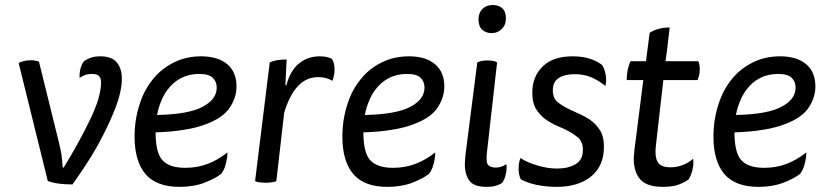

<svg xmlns="http://www.w3.org/2000/svg" viewBox="-20 -727 3277 767"><path d="M170.9 -3.9Q192.4 3.9 216.8 6.8Q241.2 9.8 269.5 9.8Q294.9 -25.4 320.3 -64.5Q345.7 -102.5 368.2 -142.6Q410.2 -217.8 438.5 -289.1Q466.8 -360.4 466.8 -413.1Q466.8 -452.1 447.3 -476.6Q427.7 -502 380.9 -502Q357.4 -502 341.8 -496.1Q326.2 -490.2 316.4 -483.4Q307.6 -473.6 301.8 -454.1Q296.9 -435.5 297.9 -416Q306.6 -421.9 318.4 -426.8Q331.1 -431.6 346.7 -431.6Q368.2 -431.6 376 -422.9Q383.8 -413.1 383.8 -399.4Q383.8 -338.9 338.9 -247.1Q293.9 -154.3 234.4 -57.6Q232.4 -57.6 230.5 -57.6Q228.5 -85.9 225.6 -109.4Q221.7 -132.8 215.8 -156.2Q189.5 -263.7 135.7 -480.5Q130.9 -483.4 123 -484.4Q116.2 -486.3 103.5 -486.3Q85.9 -486.3 73.2 -482.4Q60.5 -479.5 54.7 -474.6Q93.8 -318.4 170.9 -3.9Z M924.8 -381.8Q924.8 -439.5 887.7 -470.7Q850.6 -502 783.2 -502Q724.6 -502 676.8 -478.5Q627.9 -455.1 593.8 -414.1Q555.7 -369.1 537.1 -308.6Q517.6 -248 517.6 -181.6Q517.6 -83 561.5 -31.2Q605.5 19.5 697.3 19.5Q753.9 19.5 796.9 2.9Q839.8 -13.7 863.3 -32.2Q875 -45.9 881.8 -71.3Q888.7 -97.7 888.7 -118.2Q850.6 -87.9 809.6 -72.3Q768.6 -56.6 719.7 -56.6Q657.2 -56.6 628.9 -86.9Q601.6 -117.2 601.6 -198.2Q668 -200.2 717.8 -209Q767.6 -216.8 803.7 -231.4Q872.1 -256.8 898.4 -297.9Q924.8 -337.9 924.8 -381.8ZM607.4 -267.6Q613.3 -298.8 624 -323.2Q633.8 -347.7 647.5 -366.2Q670.9 -398.4 703.1 -415Q735.4 -431.6 775.4 -431.6Q815.4 -431.6 830.1 -416Q845.7 -401.4 845.7 -377Q845.7 -330.1 790 -300.8Q735.4 -270.5 607.4 -267.6Z M1125 -489.3Q1103.5 -489.3 1085.9 -486.3Q1069.3 -483.4 1057.6 -477.5Q1038.1 -320.3 999 -3.9Q1004.9 0 1014.6 1Q1024.4 2.9 1041 2.9Q1057.6 2.9 1067.4 1Q1078.1 0 1084 -3.9Q1094.7 -94.7 1115.2 -276.4Q1135.7 -345.7 1169.9 -382.8Q1203.1 -418.9 1252 -418.9Q1266.6 -418.9 1282.2 -415Q1296.9 -411.1 1307.6 -404.3Q1311.5 -412.1 1313.5 -423.8Q1316.4 -434.6 1316.4 -449.2Q1316.4 -464.8 1313.5 -474.6Q1310.5 -485.4 1305.7 -492.2Q1297.9 -496.1 1286.1 -499Q1275.4 -502 1257.8 -502Q1209 -502 1174.8 -473.6Q1139.6 -445.3 1124 -386.7Q1123 -386.7 1120.1 -386.7Q1121.1 -412.1 1125 -489.3Z M1754.9 -381.8Q1754.9 -439.5 1717.8 -470.7Q1680.7 -502 1613.3 -502Q1554.7 -502 1506.8 -478.5Q1458 -455.1 1423.8 -414.1Q1385.7 -369.1 1367.2 -308.6Q1347.7 -248 1347.7 -181.6Q1347.7 -83 1391.6 -31.2Q1435.5 19.5 1527.3 19.5Q1584 19.5 1627 2.9Q1669.9 -13.7 1693.4 -32.2Q1705.1 -45.9 1711.9 -71.3Q1718.8 -97.7 1718.8 -118.2Q1680.7 -87.9 1639.6 -72.3Q1598.6 -56.6 1549.8 -56.6Q1487.3 -56.6 1459 -86.9Q1431.6 -117.2 1431.6 -198.2Q1498 -200.2 1547.9 -209Q1597.7 -216.8 1633.8 -231.4Q1702.1 -256.8 1728.5 -297.9Q1754.9 -337.9 1754.9 -381.8ZM1437.5 -267.6Q1443.4 -298.8 1454.1 -323.2Q1463.9 -347.7 1477.5 -366.2Q1501 -398.4 1533.2 -415Q1565.4 -431.6 1605.5 -431.6Q1645.5 -431.6 1660.2 -416Q1675.8 -401.4 1675.8 -377Q1675.8 -330.1 1620.1 -300.8Q1565.4 -270.5 1437.5 -267.6Z M1965.8 -477.5Q1960.9 -481.4 1951.2 -483.4Q1941.4 -485.4 1926.8 -485.4Q1912.1 -485.4 1903.3 -483.4Q1893.6 -481.4 1886.7 -477.5Q1871.1 -355.5 1839.8 -111.3Q1838.9 -100.6 1837.9 -89.8Q1836.9 -80.1 1836.9 -71.3Q1836.9 -30.3 1855.5 -4.9Q1873 19.5 1923.8 19.5Q1945.3 19.5 1959 15.6Q1973.6 11.7 1985.4 3.9Q1995.1 -6.8 2000 -29.3Q2003.9 -43.9 2003.9 -56.6Q2003.9 -64.5 2002.9 -71.3Q1994.1 -65.4 1983.4 -61.5Q1973.6 -57.6 1960 -57.6Q1940.4 -57.6 1930.7 -67.4Q1920.9 -76.2 1924.8 -114.3Q1938.5 -235.4 1965.8 -477.5ZM1949.2 -707Q1922.9 -707 1907.2 -691.4Q1891.6 -675.8 1891.6 -649.4Q1891.6 -622.1 1906.2 -608.4Q1920.9 -594.7 1943.4 -594.7Q1968.8 -594.7 1984.4 -611.3Q2001 -627 2001 -653.3Q2001 -680.7 1986.3 -694.3Q1971.7 -707 1949.2 -707Z M2059.6 -95.7Q2051.8 -79.1 2051.8 -54.7Q2051.8 -53.7 2051.8 -52.7Q2051.8 -28.3 2060.5 -10.7Q2085 2.9 2124 11.7Q2164.1 19.5 2203.1 19.5Q2291 19.5 2341.8 -22.5Q2392.6 -64.5 2392.6 -140.6Q2392.6 -182.6 2376 -208Q2359.4 -233.4 2335 -250Q2319.3 -259.8 2301.8 -268.6Q2284.2 -276.4 2267.6 -284.2Q2236.3 -297.9 2211.9 -315.4Q2188.5 -332 2188.5 -365.2Q2188.5 -401.4 2212.9 -416Q2237.3 -430.7 2275.4 -430.7Q2310.5 -430.7 2340.8 -418.9Q2370.1 -406.2 2398.4 -383.8Q2401.4 -394.5 2401.4 -405.3Q2401.4 -417 2399.4 -429.7Q2394.5 -454.1 2384.8 -467.8Q2366.2 -482.4 2336.9 -492.2Q2307.6 -502 2267.6 -502Q2189.5 -502 2148.4 -461.9Q2106.4 -421.9 2106.4 -356.4Q2106.4 -314.5 2123 -289.1Q2139.6 -263.7 2164.1 -247.1Q2179.7 -236.3 2196.3 -228.5Q2213.9 -220.7 2231.4 -212.9Q2261.7 -199.2 2285.2 -180.7Q2308.6 -163.1 2308.6 -128.9Q2308.6 -87.9 2279.3 -71.3Q2251 -53.7 2205.1 -53.7Q2166 -53.7 2126 -66.4Q2085 -78.1 2059.6 -95.7Z M2499 -482.4Q2492.2 -469.7 2487.3 -447.3Q2483.4 -425.8 2483.4 -407.2Q2505.9 -407.2 2549.8 -407.2Q2542 -341.8 2516.6 -144.5Q2514.6 -133.8 2513.7 -119.1Q2511.7 -104.5 2511.7 -92.8Q2511.7 -40 2538.1 -9.8Q2564.5 19.5 2628.9 19.5Q2660.2 19.5 2684.6 12.7Q2709 4.9 2730.5 -9.8Q2740.2 -24.4 2746.1 -47.9Q2752 -71.3 2749 -92.8Q2728.5 -75.2 2706.1 -67.4Q2683.6 -58.6 2660.2 -58.6Q2616.2 -58.6 2605.5 -83Q2594.7 -106.4 2600.6 -149.4Q2610.4 -235.4 2629.9 -407.2Q2664.1 -407.2 2766.6 -407.2Q2769.5 -414.1 2772.5 -424.8Q2775.4 -435.5 2775.4 -451.2Q2775.4 -463.9 2773.4 -470.7Q2771.5 -478.5 2769.5 -482.4Q2725.6 -482.4 2638.7 -482.4Q2643.6 -515.6 2655.3 -617.2Q2629.9 -617.2 2610.4 -611.3Q2590.8 -606.4 2575.2 -595.7Q2570.3 -557.6 2560.5 -482.4Q2544.9 -482.4 2499 -482.4Z M3237.3 -381.8Q3237.3 -439.5 3200.2 -470.7Q3163.1 -502 3095.7 -502Q3037.1 -502 2989.3 -478.5Q2940.4 -455.1 2906.2 -414.1Q2868.2 -369.1 2849.6 -308.6Q2830.1 -248 2830.1 -181.6Q2830.1 -83 2874 -31.2Q2918 19.5 3009.8 19.5Q3066.4 19.5 3109.4 2.9Q3152.3 -13.7 3175.8 -32.2Q3187.5 -45.9 3194.3 -71.3Q3201.2 -97.7 3201.2 -118.2Q3163.1 -87.9 3122.1 -72.3Q3081.1 -56.6 3032.2 -56.6Q2969.7 -56.6 2941.4 -86.9Q2914.1 -117.2 2914.1 -198.2Q2980.5 -200.2 3030.3 -209Q3080.1 -216.8 3116.2 -231.4Q3184.6 -256.8 3210.9 -297.9Q3237.3 -337.9 3237.3 -381.8ZM2919.9 -267.6Q2925.8 -298.8 2936.5 -323.2Q2946.3 -347.7 2960 -366.2Q2983.4 -398.4 3015.6 -415Q3047.9 -431.6 3087.9 -431.6Q3127.9 -431.6 3142.6 -416Q3158.2 -401.4 3158.2 -377Q3158.2 -330.1 3102.5 -300.8Q3047.9 -270.5 2919.9 -267.6Z"/></svg>

Font: cl
Style: Italic
Weight: 400
Designer: Mitja Miklavcic
Version: Version 7.504; 2011; Build 1022